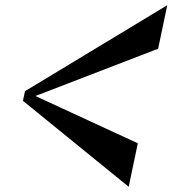

<svg xmlns="http://www.w3.org/2000/svg" viewBox="-20 -717 666 737"><path d="M68 -330 474 0 509 -167 116 -348.5 587 -530 622 -697 76 -367Z"/></svg>

Font: Beautique Display Medium
Style: Bold
Weight: 900
Italic angle: -12°
Designer: Nhat-Quang Ngo
Version: Version 1.100;Glyphs 3.2.3 (3260)